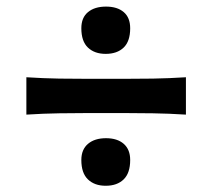

<svg xmlns="http://www.w3.org/2000/svg" viewBox="-20 -624 659 597"><path d="M308.6 -456.5Q273.9 -456.5 253.4 -476.1Q232.9 -495.6 232.9 -536.1Q232.9 -569.3 253.7 -586.4Q274.4 -603.5 309.6 -603.5Q344.7 -603.5 364.7 -586.4Q384.8 -569.3 384.8 -536.1Q384.8 -495.6 364.5 -476.1Q344.2 -456.5 308.6 -456.5ZM62 -267.6V-383.8Q114.7 -380.4 164.3 -379.6Q213.9 -378.9 257.3 -378.9H362.8Q406.2 -378.9 455.6 -379.6Q504.9 -380.4 558.1 -383.8V-267.6Q504.9 -271 455.6 -271.7Q406.2 -272.5 362.8 -272.5H257.3Q213.9 -272.5 164.3 -271.7Q114.7 -271 62 -267.6ZM308.6 -46.4Q273.9 -46.4 253.4 -66.2Q232.9 -85.9 232.9 -126.5Q232.9 -159.2 253.7 -176.8Q274.4 -194.3 309.6 -194.3Q344.7 -194.3 364.7 -176.8Q384.8 -159.2 384.8 -126.5Q384.8 -85.9 364.5 -66.2Q344.2 -46.4 308.6 -46.4Z"/></svg>

Font: Pinar DS1 SemiBold
Style: Regular
Weight: 600
Designer: Amin Abedi
Version: Version 3.000